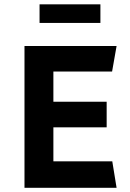

<svg xmlns="http://www.w3.org/2000/svg" viewBox="-20 -895 620 915"><path d="M535.6 0H96.7V-675.8H535.6L514.2 -554.2H234.4V-410.2H488.3V-288.1H234.4V-126H515.1ZM458.5 -785.6H168.5V-874.5H458.5Z"/></svg>

Font: Cadman
Style: Bold
Weight: 700
Designer: Paul James MIller
Foundry: High-Logic / Made with FontCreator
Version: Version 2.114;March 28, 2021;FontCreator 13.0.0.2683 64-bit